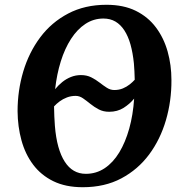

<svg xmlns="http://www.w3.org/2000/svg" viewBox="-20 -773 765 803"><path d="M326 10Q254.5 10 203 -15.2Q151.5 -40.5 118.5 -84.5Q85.5 -128.5 69.8 -186Q54 -243.5 53.5 -308Q53.5 -394 77.2 -473.8Q101 -553.5 148 -616.5Q195 -679.5 264.8 -716.2Q334.5 -753 425.5 -753Q496.5 -753 547.8 -727.8Q599 -702.5 632 -658.5Q665 -614.5 681 -557.8Q697 -501 697 -438Q697.5 -351 674 -270.5Q650.5 -190 603.8 -127Q557 -64 487.5 -27Q418 10 326 10ZM339 -46Q382.5 -46 417.8 -69.5Q453 -93 478.8 -135.5Q504.5 -178 520.5 -235.2Q536.5 -292.5 541 -360.5Q522.5 -338 496.8 -321.8Q471 -305.5 436.5 -305.5Q412 -305.5 393 -315.5Q374 -325.5 358 -338.5Q342 -351.5 327.2 -361.8Q312.5 -372 296.5 -372Q277 -372 260 -365.5Q243 -359 229.5 -349Q216 -339 206 -328Q206.5 -306.5 207.2 -286.2Q208 -266 209.5 -247.5Q213.5 -197 224 -159.5Q234.5 -122 250.8 -96.8Q267 -71.5 289 -58.8Q311 -46 339 -46ZM458 -396.5Q477.5 -396.5 493.8 -403.2Q510 -410 522.5 -420Q535 -430 543.5 -439.5Q543 -458 542.2 -475Q541.5 -492 540 -508Q535.5 -552 525.8 -586.8Q516 -621.5 500.2 -645.8Q484.5 -670 462.8 -682.8Q441 -695.5 412.5 -695.5Q371.5 -695.5 337.2 -673Q303 -650.5 277 -610.2Q251 -570 234.2 -516.2Q217.5 -462.5 210.5 -400Q223.5 -416 240 -429.5Q256.5 -443 276.5 -451Q296.5 -459 318.5 -459Q343 -459 361.8 -449.5Q380.5 -440 396.2 -427.8Q412 -415.5 426.8 -406Q441.5 -396.5 458 -396.5Z"/></svg>

Font: Merriweather
Style: Bold Italic
Weight: 700
Italic angle: -7.8°
Version: Version 2.101